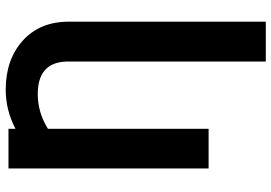

<svg xmlns="http://www.w3.org/2000/svg" viewBox="-161 -600 964 682"><g transform="rotate(-90 321.0 -259.0)"><path d="M204.6 -686Q270.5 -720.7 343.3 -720.7Q450.2 -720.7 517.6 -660.2Q585 -599.6 585 -496.6V203.1H443.4V-505.4Q439.9 -606.9 327.6 -606.9Q262.7 -606.9 204.6 -570.8V0H63.5V-710.9H204.6Z"/></g></svg>

Font: Roboto
Style: Bold
Weight: 700
Designer: Google
Version: Version 2.134; 2016; ttfautohint (v1.6)